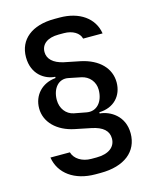

<svg xmlns="http://www.w3.org/2000/svg" viewBox="-130 -827 860 1068"><g transform="rotate(-15 300.0 -293.0)"><path d="M315 154C452 154 533 89 533 -16C533 -117 454 -162 395 -167V-174C479 -176 531 -233 531 -310C531 -391 471 -453 369 -475L275 -494C218 -507 187 -536 187 -576C187 -621 223 -650 288 -650H318C368 -650 406 -627 414 -593H526C512 -683 432 -740 318 -740H288C157 -740 80 -676 80 -575C80 -474 153 -431 209 -428V-421C130 -414 77 -357 77 -281C77 -202 140 -139 238 -119L331 -100C394 -87 425 -59 425 -15C425 33 386 65 315 65H285C232 65 190 38 179 -1H67C82 94 166 154 285 154ZM256 -205C213 -214 184 -252 184 -301C184 -367 223 -414 279 -402L348 -388C393 -379 424 -342 424 -296C424 -228 384 -180 325 -192Z"/></g></svg>

Font: Tekne LDO SemiBold
Style: Regular
Weight: 600
Monospace: yes
Designer: Alessio Laiso, Mario Rullo, Paolo Rosset
Foundry: Alessio Laiso
Version: Version 1.000;hotconv 1.0.109;makeotfexe 2.5.65596